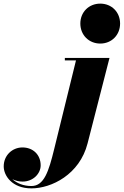

<svg xmlns="http://www.w3.org/2000/svg" viewBox="-278 -780 682 1060"><path d="M165.5 -650C165.5 -587 212.5 -539.5 275.5 -539.5C338.5 -539.5 385 -587 385 -650C385 -713 338.5 -760 275.5 -760C212.5 -760 165.5 -713 165.5 -650ZM326.5 -460H80V-446.5H141.5L21 43.5C-9 166 -34.5 247 -104.5 247C-149 247 -185.5 231.5 -210 209C-193.5 217.5 -173.5 222.5 -153.5 222.5C-95 222.5 -53.5 178.5 -53.5 133C-53.5 73 -97 34 -154 34C-210 34 -257.5 77.5 -257.5 138.5C-257.5 190 -211 260 -104.5 260C5.5 260 161.5 184 205.5 11.5Z"/></svg>

Font: Bodoni* 16pt Fatface
Style: Italic
Weight: 900
Italic angle: -13°
Version: Version 2.3